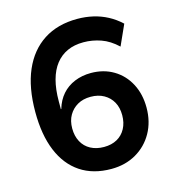

<svg xmlns="http://www.w3.org/2000/svg" viewBox="-108 -805 816 905"><g transform="rotate(-15 300.0 -352.5)"><path d="M325 10Q236 10 174 -31.5Q112 -73 79.5 -151.5Q47 -230 47 -342Q47 -461 83 -544Q119 -627 187 -671Q255 -715 351 -715Q391 -715 428 -706.5Q465 -698 498 -680.5Q531 -663 560 -636L515 -536Q477 -572 435.5 -586.5Q394 -601 351 -601Q306 -601 272 -585.5Q238 -570 214.5 -540Q191 -510 179 -465.5Q167 -421 167 -362V-324H169Q181 -365 206 -393.5Q231 -422 267.5 -437Q304 -452 347 -452Q409 -452 457 -423.5Q505 -395 532 -344Q559 -293 559 -227Q559 -158 529 -104.5Q499 -51 446 -20.5Q393 10 325 10ZM318 -99Q355 -99 382 -114Q409 -129 424 -157Q439 -185 439 -222Q439 -259 424 -286Q409 -313 381.5 -328.5Q354 -344 317 -344Q280 -344 253 -328.5Q226 -313 210.5 -286Q195 -259 195 -222Q195 -185 210 -157Q225 -129 253 -114Q281 -99 318 -99Z"/></g></svg>

Font: Nunito Sans 7pt
Style: Bold
Weight: 700
Designer: Vernon Adams
Foundry: Vernon Adams
Version: Version 3.101;gftools[0.9.27]